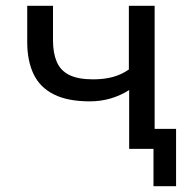

<svg xmlns="http://www.w3.org/2000/svg" viewBox="-20 -514 670 663"><path d="M510 129V0H427V-69H588V129ZM426 0V-203Q396 -184 362 -174Q328 -164 290 -164Q214 -164 166 -188Q118 -212 96 -258Q74 -304 74 -369V-494H163V-374Q163 -331 176 -300.5Q189 -270 219.5 -255Q250 -240 301 -240Q339 -240 369 -248Q399 -256 425 -274V-494H514V0Z"/></svg>

Font: Nunito Sans 8pt
Style: Regular
Weight: 400
Version: Version 3.101;gftools[0.9.27]